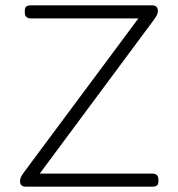

<svg xmlns="http://www.w3.org/2000/svg" viewBox="-20 -700 669 720"><path d="M55 -21Q55 -29 59 -37Q63 -45 72 -57L499 -631H96Q73 -631 73 -653V-660Q73 -671 78.5 -675.5Q84 -680 96 -680H550Q572 -680 572 -659Q572 -651 568 -643Q564 -635 555 -623L129 -49H551Q574 -49 574 -27V-20Q574 -9 568.5 -4.5Q563 0 551 0H77Q55 0 55 -21Z"/></svg>

Font: Mitr ExtraLight
Style: Regular
Weight: 275
Designer: Thanarat Vachiruckul
Foundry: Cadson Demak Co.,Ltd.
Version: Version 1.001